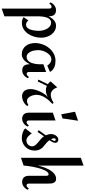

<svg xmlns="http://www.w3.org/2000/svg" viewBox="594 -1334 981 2208"><g transform="rotate(90 1084.0 -229.5)"><path d="M238.8 8.8Q221.7 8.8 206.1 4.2Q190.4 -0.5 176.8 -11.2L214.8 -65.9Q224.1 -53.2 236.6 -46.1Q249 -39.1 264.2 -39.1Q279.8 -39.1 291 -47.1Q302.2 -55.2 309.8 -68.4Q317.4 -81.5 322.3 -97.9Q327.1 -114.3 329.6 -130.9Q332 -147.5 333 -162.8Q334 -178.2 334 -189Q334 -209.5 328.4 -233.4Q322.8 -257.3 311.3 -278.3Q299.8 -299.3 281.7 -313.2Q263.7 -327.1 238.8 -327.1Q221.7 -327.1 209.7 -318.6Q197.8 -310.1 189.7 -296.1Q181.6 -282.2 177 -264.4Q172.4 -246.6 170.2 -228.8Q168 -210.9 167.5 -194.1Q167 -177.2 167 -165V210L78.1 241.2V-307.1Q78.1 -316.9 73.2 -325Q68.4 -333 58.1 -333Q45.9 -333 35.9 -324Q25.9 -314.9 20 -306.2L6.8 -320.8Q12.7 -333 21.7 -344.5Q30.8 -356 42.2 -364.7Q53.7 -373.5 67.1 -378.7Q80.6 -383.8 95.2 -383.8Q116.2 -383.8 129.9 -377.7Q143.6 -371.6 151.9 -360.4Q160.2 -349.1 163.6 -333.5Q167 -317.9 167 -298.8Q174.8 -314 185.3 -329.3Q195.8 -344.7 209 -356.7Q222.2 -368.7 238 -376.2Q253.9 -383.8 272.9 -383.8Q306.6 -383.8 332.8 -368.9Q358.9 -354 376.7 -329.8Q394.5 -305.7 403.8 -275.4Q413.1 -245.1 413.1 -213.9Q413.1 -175.3 402.1 -135.7Q391.1 -96.2 369.4 -64Q347.7 -31.7 314.9 -11.5Q282.2 8.8 238.8 8.8Z M878.9 -58.1Q873 -45.4 864.3 -34.2Q855.5 -22.9 844 -14.2Q832.5 -5.4 819.1 -0.2Q805.7 4.9 791 4.9Q752.4 4.9 735.6 -16.4Q718.8 -37.6 718.8 -74.2V-83Q710 -66.4 699 -49.8Q688 -33.2 674.1 -20Q660.2 -6.8 643.1 1.5Q626 9.8 605 9.8Q573.2 9.8 548.8 -2.4Q524.4 -14.6 507.8 -35.4Q491.2 -56.2 482.9 -84Q474.6 -111.8 474.6 -143.1Q474.6 -185.5 489.5 -227.8Q504.4 -270 531.5 -303.2Q558.6 -336.4 596.4 -357.2Q634.3 -377.9 680.7 -377.9Q699.2 -377.9 717.8 -374.5Q736.3 -371.1 753.2 -363.5Q770 -356 783.9 -343.8Q797.9 -331.5 806.6 -314L733.9 -283.2Q728 -292.5 720.5 -301Q712.9 -309.6 703.9 -315.9Q694.8 -322.3 684.6 -326.2Q674.3 -330.1 663.1 -330.1Q637.7 -330.1 617.9 -314.5Q598.1 -298.8 584.2 -275.9Q570.3 -252.9 563 -227.1Q555.7 -201.2 555.7 -180.2Q555.7 -161.6 559.3 -138.4Q563 -115.2 572.3 -94.7Q581.5 -74.2 596.7 -60.1Q611.8 -45.9 634.8 -45.9Q652.8 -45.9 666 -54Q679.2 -62 688.5 -75Q697.8 -87.9 703.9 -104.7Q710 -121.6 713.1 -139.2Q716.3 -156.7 717.5 -174.1Q718.8 -191.4 718.8 -205.1V-238.8L807.6 -270V-71.8Q807.6 -62 812.5 -54Q817.4 -45.9 827.6 -45.9Q839.8 -45.9 849.9 -54.9Q859.9 -64 865.7 -73.2Z M1198.7 -53.2Q1189.9 -39.6 1177.2 -28.6Q1164.6 -17.6 1149.4 -9.8Q1134.3 -2 1117.7 2.4Q1101.1 6.8 1085 6.8Q1063.5 6.8 1048.1 -1.2Q1032.7 -9.3 1022.9 -22.5Q1013.2 -35.6 1008.5 -53.2Q1003.9 -70.8 1003.9 -89.8Q1003.9 -114.7 1011.5 -143.3Q1019 -171.9 1032 -199.7Q1044.9 -227.5 1061.5 -251.5Q1078.1 -275.4 1096.7 -291Q1079.6 -279.8 1059.3 -273.4Q1039.1 -267.1 1018.1 -267.1Q1002.9 -267.1 991.7 -269.5Q980.5 -272 966.8 -278.8L916 -172.9L895 -181.2L947.8 -289.1Q939.5 -294.9 929.9 -304Q920.4 -313 916 -321.8L983.9 -397.9Q988.3 -384.8 996.1 -371.3Q1003.9 -357.9 1014.4 -347.4Q1024.9 -336.9 1037.8 -330.1Q1050.8 -323.2 1065.9 -323.2Q1091.8 -323.2 1116.2 -332.8Q1140.6 -342.3 1161.6 -356L1174.8 -342.8Q1156.2 -325.7 1137.5 -304.9Q1118.7 -284.2 1103.5 -260.7Q1088.4 -237.3 1079.1 -211.4Q1069.8 -185.5 1069.8 -159.2Q1069.8 -144 1074 -125.2Q1078.1 -106.4 1086.9 -89.6Q1095.7 -72.8 1108.9 -61.3Q1122.1 -49.8 1140.6 -49.8Q1153.3 -49.8 1165.3 -54.4Q1177.2 -59.1 1187 -65.9Z M1367.7 -637.2 1341.8 -459 1293.9 -443.8 1264.6 -602.1ZM1435.1 -57.1Q1423.8 -33.2 1408.9 -20.5Q1394 -7.8 1380.4 -2Q1364.3 4.9 1347.7 5.9Q1326.2 5.9 1312 -1Q1297.9 -7.8 1289.6 -19Q1281.2 -30.3 1278.1 -44.4Q1274.9 -58.6 1274.9 -73.2V-347.2L1364.7 -377.9V-70.8Q1364.7 -59.1 1370.1 -52.2Q1375.5 -45.4 1384 -45.2Q1392.6 -44.9 1402.6 -51.3Q1412.6 -57.6 1421.9 -71.8Z M1710.9 -134.8Q1710.9 -104.5 1699.7 -78.1Q1688.5 -51.8 1669.2 -32.2Q1649.9 -12.7 1623.3 -1.5Q1596.7 9.8 1565.9 9.8Q1552.7 9.8 1537.4 7.3Q1522 4.9 1506.8 0Q1491.7 -4.9 1478.3 -12.2Q1464.8 -19.5 1456.1 -29.8L1513.7 -105Q1519.5 -95.7 1528.1 -84.7Q1536.6 -73.7 1547.1 -64.5Q1557.6 -55.2 1569.6 -49.1Q1581.5 -43 1593.8 -43Q1607.9 -43 1620.4 -47.9Q1632.8 -52.7 1642.1 -61.8Q1651.4 -70.8 1656.7 -83Q1662.1 -95.2 1662.1 -109.9Q1662.1 -129.4 1648.7 -145.8Q1635.3 -162.1 1616.9 -177.5Q1598.6 -192.9 1578.9 -209.2Q1559.1 -225.6 1546.9 -245.1L1496.1 -170.9L1477.1 -185.1L1535.6 -266.1Q1528.8 -280.3 1524.9 -295.9Q1521 -311.5 1521 -327.1Q1521 -340.3 1525.4 -355Q1529.8 -369.6 1538.1 -381.8Q1546.4 -394 1558.3 -402.1Q1570.3 -410.2 1585.9 -410.2Q1601.1 -410.2 1611.6 -400.9Q1622.1 -391.6 1622.1 -375Q1622.1 -366.2 1619.1 -357.4Q1616.2 -348.6 1611.8 -339.8Q1607.4 -331.1 1602.1 -323Q1596.7 -314.9 1591.8 -308.1Q1603.5 -291.5 1617.2 -279.3Q1630.9 -267.1 1644 -256.3Q1657.2 -245.6 1669.4 -234.9Q1681.6 -224.1 1690.7 -210.4Q1699.7 -196.8 1705.3 -178.7Q1710.9 -160.6 1710.9 -134.8ZM1600.1 -366.2Q1600.1 -373 1595.5 -376.5Q1590.8 -379.9 1585 -379.9Q1576.7 -379.9 1573.2 -374.3Q1569.8 -368.7 1569.8 -361.8Q1569.8 -352.1 1573 -342.8Q1576.2 -333.5 1581.1 -325.2Q1583 -328.6 1586.2 -334Q1589.4 -339.4 1592.5 -345.5Q1595.7 -351.6 1597.9 -357.2Q1600.1 -362.8 1600.1 -366.2Z M2161.6 -57.1Q2156.2 -44.4 2147.2 -33.2Q2138.2 -22 2126.7 -13.2Q2115.2 -4.4 2101.8 0.7Q2088.4 5.9 2073.7 5.9Q2035.6 5.9 2018.3 -15.4Q2001 -36.6 2001 -73.2V-272Q2001 -275.9 2000.5 -280.5Q2000 -285.2 1998.3 -289.3Q1996.6 -293.5 1993.7 -296.1Q1990.7 -298.8 1985.8 -298.8Q1973.1 -298.8 1961.9 -288.3Q1950.7 -277.8 1941.4 -260Q1932.1 -242.2 1924.1 -219.2Q1916 -196.3 1909.7 -171.4Q1903.3 -146.5 1898.7 -121.6Q1894 -96.7 1890.6 -74.7Q1887.2 -52.7 1885.5 -36.1Q1883.8 -19.5 1883.8 -11.2L1793.9 20V-668.9L1883.8 -700.2V-171.9Q1886.7 -189.5 1893.1 -212.2Q1899.4 -234.9 1908.7 -258.3Q1918 -281.7 1930.4 -304.7Q1942.9 -327.6 1958.5 -345.2Q1974.1 -362.8 1992.9 -373.8Q2011.7 -384.8 2033.7 -384.8Q2056.2 -384.8 2067.9 -374.8Q2079.6 -364.7 2084.7 -349.4Q2089.8 -334 2090.3 -315.4Q2090.8 -296.9 2090.8 -279.8V-70.8Q2090.8 -61 2095.5 -53Q2100.1 -44.9 2110.8 -44.9Q2123 -44.9 2132.8 -54Q2142.6 -63 2148.9 -71.8Z"/></g></svg>

Font: Redressed
Style: Regular
Weight: 400
Designer: Astigmatic (AOETI)
Foundry: Astigmatic (AOETI)
Version: Version 1.001